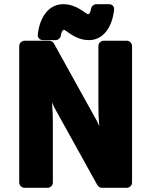

<svg xmlns="http://www.w3.org/2000/svg" viewBox="-20 -874 728 919"><path d="M72 0C72 11 82 25 97 25H208C219 25 233 15 233 0V-286C233 -319 232 -350 229 -384L241 -357L242 -356L446 12C450 19 459 25 468 25H587C598 25 612 15 612 0V-654C612 -665 602 -679 587 -679H476C465 -679 451 -669 451 -654V-370C451 -337 452 -304 455 -270L443 -297L442 -298L238 -666C234 -673 225 -679 216 -679H97C86 -679 72 -669 72 -654ZM406 -682C475 -682 517 -745 526 -826C528 -847 513 -854 502 -854H441C430 -854 418 -845 416 -833C411 -804 402 -806 402 -806C390 -806 350 -854 282 -854C214 -854 170 -792 161 -710C159 -689 175 -682 186 -682H247C258 -682 269 -691 271 -703C276 -732 286 -731 286 -731C297 -731 338 -682 406 -682Z"/></svg>

Font: Falling Sky
Style: Blk
Weight: 900
Designer: Paul D. Hunt
Foundry: Adobe Systems Incorporated
Version: Version 1.02